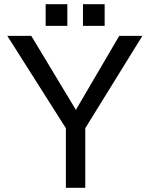

<svg xmlns="http://www.w3.org/2000/svg" viewBox="-20 -901 718 921"><path d="M389 -286V0H296V-286L15 -729H130L344 -374L552 -729H663ZM303 -881V-777H199V-881ZM482 -881V-777H378V-881Z"/></svg>

Font: ColatingCofangSans
Style: Regular
Weight: 400
Foundry: GNU
Version: Version 412.227;June 27, 2022;FontCreator 11.0.0.2412 32-bit